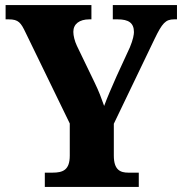

<svg xmlns="http://www.w3.org/2000/svg" viewBox="-20 -734 716 754"><path d="M156 0H525V-56H484C453 -56 427 -66 427 -123V-248L587 -581C617 -643 630 -658 664 -658H675V-714H423V-658H442C485 -658 506 -644 506 -608C506 -599 503 -579 490 -548L438 -435C419 -392 401 -351 389 -318C378 -349 369 -374 351 -411L282 -554C273 -573 268 -594 268 -609C268 -640 292 -658 331 -658H339V-714H2V-658H14C53 -658 62 -645 81 -605L254 -249V-123C254 -66 227 -56 186 -56H156Z"/></svg>

Font: Noto Serif Devanagari SemiCondensed ExtraBold
Style: Regular
Weight: 800
Width: 4
Designer: Universal Thirst, Indian Type Foundry and the Monotype Design Team
Foundry: Monotype Imaging Inc.
Version: Version 2.004